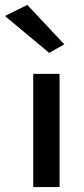

<svg xmlns="http://www.w3.org/2000/svg" viewBox="-55 -760 342 780"><path d="M187 -460H80V0H187ZM56 -740 -35 -695 145 -545 206 -580Z"/></svg>

Font: NM-font
Style: Medium
Weight: 500
Designer: ""
Foundry: ""
Version: ""